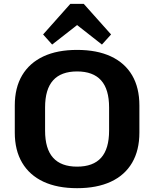

<svg xmlns="http://www.w3.org/2000/svg" viewBox="-20 -970 803 1000"><path d="M381.5 10.1Q278.6 10.1 206.2 -23.7Q133.9 -57.5 95.4 -122.4Q57 -187.2 57 -279.3V-420.7Q57 -513.3 95.4 -577.9Q133.9 -642.5 206.2 -676.3Q278.6 -710.1 381.5 -710.1Q484.9 -710.1 557.5 -676.3Q630.1 -642.5 668.1 -577.9Q706 -513.3 706 -420.7V-279.3Q706 -187.2 668.1 -122.4Q630.1 -57.5 557.5 -23.7Q484.9 10.1 381.5 10.1ZM381.5 -102.1Q465.3 -102.1 506.8 -148.5Q548.2 -194.9 548.2 -289.7V-410.3Q548.2 -505.1 506.5 -551.5Q464.8 -597.9 381.5 -597.9Q298.1 -597.9 256.5 -551.5Q214.8 -505.1 214.8 -410.3V-289.7Q214.8 -194.9 256.5 -148.5Q298.1 -102.1 381.5 -102.1ZM204.5 -790.5 346.4 -950H416.1L558.5 -790.5L510.9 -737.9L337.5 -874.1H425.9L251.6 -737.9Z"/></svg>

Font: Pathway Extreme 8pt Thin
Style: Regular
Weight: 100
Designer: Eduardo Rodriguez Tunni
Foundry: Eduardo Rodriguez Tunni
Version: Version 1.000